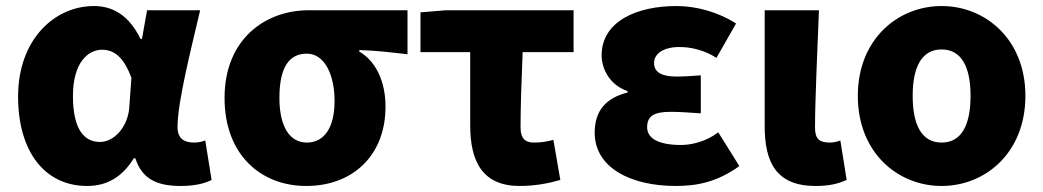

<svg xmlns="http://www.w3.org/2000/svg" viewBox="-20 -603 3461 637"><path d="M269 14C335 14 386 -16 424 -78H429C451 -10 499 14 580 14C627 14 661 5 682 -6L661 -137C648 -132 635 -130 624 -130C592 -130 569 -142 569 -182C569 -265 614 -440 644 -569H468L451 -474H446C409 -551 355 -583 292 -583C160 -583 40 -471 40 -283C40 -98 130 14 269 14ZM312 -132C257 -132 222 -177 222 -285C222 -394 271 -438 319 -438C365 -438 394 -404 416 -345L409 -248C405 -183 359 -132 312 -132Z M996 14C1150 14 1259 -87 1259 -249C1259 -333 1227 -400 1172 -432V-437C1231 -435 1270 -430 1332 -423V-569H1004C861 -569 725 -474 725 -278C725 -89 846 14 996 14ZM998 -130C941 -130 907 -183 907 -278C907 -384 942 -425 998 -425C1057 -425 1090 -355 1090 -268C1090 -180 1056 -130 998 -130Z M1704 14C1756 14 1801 5 1839 -6L1816 -139C1790 -132 1772 -130 1751 -130C1725 -130 1707 -141 1707 -181C1707 -242 1710 -336 1714 -430H1883V-569H1460L1375 -562V-430H1540V-187C1540 -67 1581 14 1704 14Z M2222 14C2293 14 2359 1 2433 -52L2363 -164C2321 -132 2272 -122 2240 -122C2166 -122 2127 -143 2127 -181C2127 -219 2151 -232 2206 -232C2237 -232 2272 -229 2305 -227V-353C2279 -351 2248 -349 2224 -349C2176 -349 2150 -363 2150 -394C2150 -426 2183 -447 2234 -447C2276 -447 2320 -435 2357 -411L2422 -525C2365 -562 2292 -583 2224 -583C2094 -583 1976 -533 1976 -419C1976 -374 2004 -320 2062 -301V-296C1994 -279 1953 -239 1953 -163C1953 -45 2075 14 2222 14Z M2686 14C2736 14 2764 5 2789 -6L2768 -137C2757 -132 2742 -130 2733 -130C2700 -130 2684 -141 2684 -179C2684 -269 2692 -439 2697 -569H2517V-185C2517 -66 2554 14 2686 14Z M3104 14C3249 14 3382 -96 3382 -285C3382 -473 3249 -583 3104 -583C2959 -583 2826 -473 2826 -285C2826 -96 2959 14 3104 14ZM3104 -130C3037 -130 3008 -190 3008 -285C3008 -379 3037 -439 3104 -439C3171 -439 3200 -379 3200 -285C3200 -190 3171 -130 3104 -130Z"/></svg>

Font: Noto Sans CJK TC Black
Style: Regular
Weight: 900
Designer: Ryoko NISHIZUKA 西塚涼子 (kana, bopomofo & ideographs); Paul D. Hunt (Latin, Greek & Cyrillic); Sandoll Communications 산돌커뮤니
Foundry: Adobe
Version: Version 2.004;hotconv 1.0.118;makeotfexe 2.5.65603